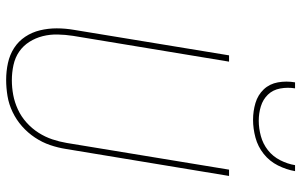

<svg xmlns="http://www.w3.org/2000/svg" viewBox="-202 -794 1003 640"><g transform="rotate(90 300.0 -473.5)"><path d="M246 8Q217 8 189.5 2Q162 -4 139.5 -18.5Q117 -33 102 -55.5Q87 -78 80.5 -105Q74 -132 74 -160.5Q74 -189 79 -218L164 -735H185L99 -215Q95 -189 94.5 -163.5Q94 -138 100 -114Q106 -90 119 -69.5Q132 -49 151.5 -35.5Q171 -22 196 -16.5Q221 -11 247 -11Q271 -11 295.5 -15.5Q320 -20 344 -31Q368 -42 388 -60Q408 -78 422 -100Q436 -122 444 -146Q452 -170 456 -194L545 -735H566L476 -191Q472 -165 463 -138.5Q454 -112 438 -88Q422 -64 400.5 -45Q379 -26 353 -13.5Q327 -1 299.5 3.5Q272 8 246 8ZM379 -815Q350 -815 323 -823Q296 -831 277.5 -850.5Q259 -870 254 -898Q249 -926 254 -955H274Q270 -930 274.5 -905.5Q279 -881 295 -864.5Q311 -848 334 -841Q357 -834 382 -834Q407 -834 433 -841Q459 -848 480 -864.5Q501 -881 513.5 -905.5Q526 -930 530 -955H550Q545 -926 531 -898Q517 -870 492.5 -850.5Q468 -831 438 -823Q408 -815 379 -815Z"/></g></svg>

Font: Iosevka Aile Thin
Style: Italic
Weight: 100
Italic angle: -9°
Designer: Belleve Invis
Foundry: Belleve Invis
Version: Version 31.1.0; ttfautohint (v1.8.4)